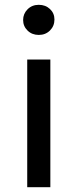

<svg xmlns="http://www.w3.org/2000/svg" viewBox="-20 -777 323 797"><path d="M93 -530H189V0H93ZM76 -694Q76 -720 94.5 -738.5Q113 -757 141 -757Q169 -757 187.5 -739.5Q206 -722 206 -696Q206 -669 187.5 -650.5Q169 -632 141 -632Q113 -632 94.5 -650Q76 -668 76 -694Z"/></svg>

Font: APTA Sans Medium
Style: Bold
Weight: 500
Version: Version 7.200